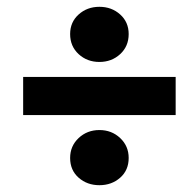

<svg xmlns="http://www.w3.org/2000/svg" viewBox="-20 -612 560 564"><path d="M48 -274V-386H496V-274ZM272 -68Q236 -68 211 -90Q186 -112 186 -148Q186 -183 211 -206.5Q236 -230 272 -230Q308 -230 333 -206.5Q358 -183 358 -148Q358 -112 333 -90Q308 -68 272 -68ZM272 -430Q236 -430 211 -453Q186 -476 186 -512Q186 -547 211 -569.5Q236 -592 272 -592Q308 -592 333 -569.5Q358 -547 358 -512Q358 -476 333 -453Q308 -430 272 -430Z"/></svg>

Font: Source Sans 3 Black
Style: Italic
Weight: 900
Italic angle: -11°
Designer: Paul D. Hunt
Foundry: Adobe
Version: Version 3.052;hotconv 1.1.0;makeotfexe 2.6.0